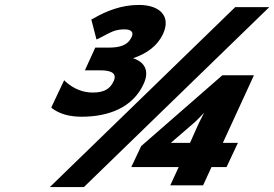

<svg xmlns="http://www.w3.org/2000/svg" viewBox="-20 -743 1111 778"><path d="M358 -668 350 -664 371 -583 380 -587C405 -600 423 -610 438 -616C453 -622 470 -624 484 -624C512 -624 523 -613 513 -592C497 -559 466 -550 418 -550H366L324 -458H387C431 -458 456 -446 440 -413C426 -383 402 -368 356 -368C317 -368 280 -382 247 -411L240 -418L188 -308L190 -305C221 -281 262 -270 311 -270C418 -270 518 -306 562 -403C588 -459 563 -493 519 -507C576 -526 618 -558 640 -604C676 -681 623 -723 543 -723C472 -723 412 -699 358 -668ZM933 -714 182 15H320L1071 -714ZM944 -164H883L1009 -438H881L552 -151L512 -66H704L670 8H803L837 -66H898ZM672 -164 766 -245C775 -252 790 -269 807 -286C798 -269 790 -252 782 -236L750 -164Z"/></svg>

Font: Passageway
Style: BdSuIt
Weight: 700
Foundry: Ascender Corporation
Version: Version 1.11